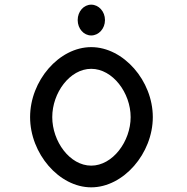

<svg xmlns="http://www.w3.org/2000/svg" viewBox="-20 -792 802 823"><path d="M371 -640C403 -640 430 -669 430 -706C430 -743 403 -772 371 -772C339 -772 313 -743 313 -706C313 -669 339 -640 371 -640ZM371 -497C463 -497 540 -394 540 -290C540 -186 463 -82 371 -82C279 -82 204 -186 204 -290C204 -394 279 -497 371 -497ZM371 11C509 11 635 -134 635 -290C635 -446 509 -590 371 -590C233 -590 109 -446 109 -290C109 -134 233 11 371 11Z"/></svg>

Font: Charger Monospace
Style: Regular
Weight: 400
Designer: Jasper
Foundry: Cannot Into Space Fonts
Version: Version 0.980